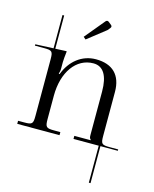

<svg xmlns="http://www.w3.org/2000/svg" viewBox="-132 -784 873 1088"><g transform="rotate(15 304.0 -239.5)"><path d="M370 -692C367 -694 364 -696 361 -696C357 -696 354 -694 351 -691L254 -574L268 -562L375 -646L387 -661C389 -664 391 -666 391 -669C391 -673 390 -676 386 -679ZM18 0H266V-18H231C183 -18 177 -23 177 -71V-208C177 -346 246 -443 347 -443C405 -443 435 -394 435 -301V-46C435 -30 437 -27 444 -20V-18H348V0H496V217H506V0H608V-8H559C511 -8 506 -13 506 -61V-318C506 -416 453 -469 355 -469C272 -469 207 -415 177 -335H172V-338C175 -346 177 -353 177 -369V-405C177 -423 180 -443 182 -463V-470L116 -467.1V-662H106V-466.7L0 -462V-454H53C101 -454 106 -449 106 -401V-93V-71C106 -23 101 -18 53 -18H18Z"/></g></svg>

Font: FoglihtenNo04
Style: Regular
Weight: 500
Designer: gluk (gluksza@wp.pl)
Foundry: gluk (gluksza@wp.pl)
Version: Version 0.70